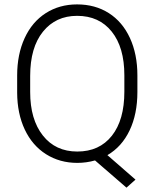

<svg xmlns="http://www.w3.org/2000/svg" viewBox="-20 -741 717 885"><path d="M613.3 -316.9Q613.3 -215.3 577.4 -139.9Q541.5 -64.5 475.1 -25.9L604.5 86.9L563 124L418 -1.5Q377.9 9.8 336.4 9.8Q255.4 9.8 192.1 -30.3Q128.9 -70.3 94.2 -143.8Q59.6 -217.3 59.1 -313.5V-393.1Q59.1 -490.2 93.5 -565.2Q127.9 -640.1 190.9 -680.4Q253.9 -720.7 335.4 -720.7Q418.5 -720.7 481.4 -680.7Q544.4 -640.6 578.9 -565.9Q613.3 -491.2 613.3 -393.6ZM553.2 -394Q553.2 -522.5 495.1 -595.2Q437 -668 335.4 -668Q236.8 -668 178 -595Q119.1 -522 119.1 -391.1V-316.9Q119.1 -190.4 177.5 -116.5Q235.8 -42.5 336.4 -42.5Q438 -42.5 495.6 -115.2Q553.2 -188 553.2 -318.4Z"/></svg>

Font: Roboto Light
Style: Regular
Weight: 300
Designer: Google
Version: Version 2.134; 2016; ttfautohint (v1.6)